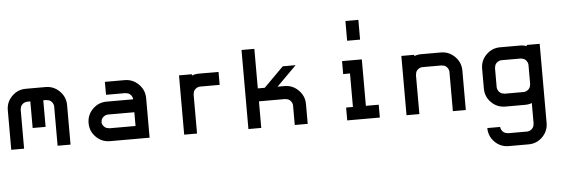

<svg xmlns="http://www.w3.org/2000/svg" viewBox="-64 -1056 4794 1613"><g transform="rotate(-5 2333.5 -249.5)"><path d="M390.8 0V-333.3Q389.2 -355 373.3 -372.1Q357.5 -389.2 333.3 -389.2V-390.8H304.2V-166.7H195V-390.8H166.7Q144.2 -389.2 127.1 -373.3Q110 -357.5 110 -333.3H108.3V0H0V-333.3Q0 -402.5 48.8 -451.2Q97.5 -500 166.7 -500H333.3Q401.7 -500 450.8 -450.8Q500 -401.7 500 -333.3V0Z M1166.7 0H833.3Q764.2 0 715.4 -48.8Q666.7 -97.5 666.7 -166.7Q666.7 -235.8 715.4 -284.6Q764.2 -333.3 833.3 -333.3H1057.5Q1055.8 -355 1040 -372.1Q1024.2 -389.2 1000 -389.2V-390.8H833.3V-500H1000Q1068.3 -500 1117.5 -450.8Q1166.7 -401.7 1166.7 -333.3ZM1057.5 -108.3V-224.2H833.3Q810.8 -222.5 793.8 -206.7Q776.7 -190.8 776.7 -166.7H775Q776.7 -144.2 792.9 -127.1Q809.2 -110 833.3 -110V-108.3Z M1625 -500H1791.7V-390.8H1625Q1602.5 -389.2 1585.4 -373.3Q1568.3 -357.5 1568.3 -333.3H1566.7V0H1458.3V-500H1566.7V-489.2Q1595 -500 1625 -500Z M2500 -166.7V0H2390.8V-166.7Q2389.2 -188.3 2373.3 -205.4Q2357.5 -222.5 2333.3 -222.5V-224.2H2108.3V0H2000V-666.7H2108.3V-333.3H2166.7L2333.3 -500H2441.7Q2309.2 -366.7 2275 -333.3H2333.3Q2401.7 -333.3 2450.8 -284.2Q2500 -235 2500 -166.7Z M3000 -833.3V-666.7H2890.8V-833.3ZM3108.3 0H2833.3V-108.3H2890.8V-390.8H2833.3V-500H3000V-108.3H3108.3Z M3441.7 0H3333.3V-500H3441.7V-489.2Q3470 -500 3500 -500H3666.7Q3735 -500 3784.2 -450.8Q3833.3 -401.7 3833.3 -333.3V0H3724.2V-333.3Q3722.5 -355 3706.7 -372.1Q3690.8 -389.2 3666.7 -389.2V-390.8H3500Q3477.5 -389.2 3460.4 -373.3Q3443.3 -357.5 3443.3 -333.3H3441.7Z M4108.3 166.7Q4110 189.2 4126.2 206.2Q4142.5 223.3 4166.7 223.3V225H4333.3Q4355 223.3 4372.1 207.1Q4389.2 190.8 4389.2 166.7H4390.8V-10Q4363.3 0 4333.3 0H4166.7Q4097.5 0 4048.8 -48.8Q4000 -97.5 4000 -166.7V-333.3Q4000 -402.5 4048.8 -451.2Q4097.5 -500 4166.7 -500H4333.3Q4363.3 -500 4390.8 -490V-500H4500V166.7Q4500 235.8 4451.2 284.6Q4402.5 333.3 4333.3 333.3H4166.7Q4097.5 333.3 4048.8 284.6Q4000 235.8 4000 166.7ZM4333.3 -108.3Q4355 -110 4372.1 -126.2Q4389.2 -142.5 4389.2 -166.7H4390.8V-333.3Q4389.2 -355 4373.3 -372.1Q4357.5 -389.2 4333.3 -389.2V-390.8H4166.7Q4144.2 -389.2 4127.1 -373.3Q4110 -357.5 4110 -333.3H4108.3V-166.7Q4110 -144.2 4126.2 -127.1Q4142.5 -110 4166.7 -110V-108.3Z"/></g></svg>

Font: 0xA000-Squareish-Mono
Style: Squareish-Mono-Bold
Weight: 700
Version: Version 0.1